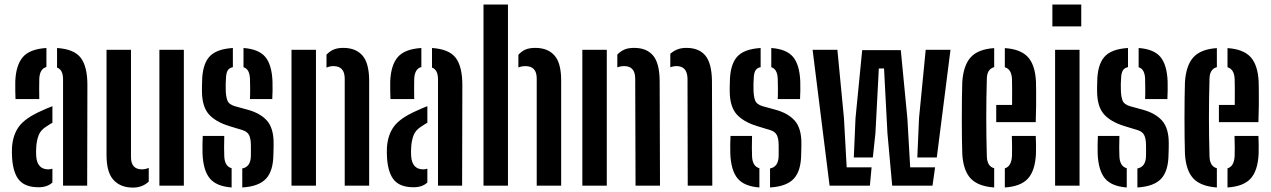

<svg xmlns="http://www.w3.org/2000/svg" viewBox="-20 -820 5614 848"><path d="M48.5 -382.5Q48 -394.5 47.5 -418.8Q47 -443 47.5 -461Q50.5 -532.5 81 -568Q111.5 -603.5 185 -608V-524Q156 -516.5 153.5 -473Q153 -458.5 153 -429.2Q153 -400 153.5 -382.5ZM258.5 0V-469.5Q258.5 -512 232 -521.5V-608Q308 -603 337 -564.2Q366 -525.5 366 -445L365 0ZM33.5 -121Q32.5 -132 32.5 -145Q32.5 -158 33 -169Q37 -226 64.8 -262.5Q92.5 -299 161 -329.5Q173.5 -335.5 186.2 -340.8Q199 -346 211.5 -351V-278Q206 -275 200 -271.2Q194 -267.5 187.5 -263Q159.5 -246.5 150.5 -222.2Q141.5 -198 140 -169Q138.5 -149 140 -129.5Q144.5 -72 193.5 -72Q203 -72 211.5 -75V-14Q189.5 7 150.5 7Q93 7 65.8 -23.2Q38.5 -53.5 33.5 -121Z M450.5 -135.5V-600H558.5V-126.5Q558.5 -72 607 -72Q621.5 -72 637 -78.5V-18Q609 8.5 567 8.5Q512.5 8.5 481.5 -25Q450.5 -58.5 450.5 -135.5ZM684 0V-600H792V0Z M1050 8V-76Q1087 -83 1088 -130.5Q1088 -151 1088.2 -157.2Q1088.5 -163.5 1088 -182.5Q1087.5 -208.5 1079.8 -223.8Q1072 -239 1050.5 -245.5L991.5 -263.5Q932 -282 902.5 -315.2Q873 -348.5 872 -414.5Q872 -425.5 872 -435.5Q872 -445.5 872.5 -456.5Q873 -532 903.2 -567.8Q933.5 -603.5 1008.5 -608V-523.5Q992 -520 985.2 -508Q978.5 -496 978 -473Q977 -458.5 976.8 -449.8Q976.5 -441 977 -423Q977.5 -395 984 -377Q990.5 -359 1017 -351L1070 -336.5Q1129 -321 1158.8 -287.5Q1188.5 -254 1188.5 -188Q1188.5 -176.5 1188.2 -163.2Q1188 -150 1187.5 -138.5Q1187 -65.5 1155.2 -31Q1123.5 3.5 1050 8ZM1084 -382.5Q1085 -401.5 1084.8 -430Q1084.5 -458.5 1084 -473Q1082 -515.5 1055.5 -523V-608Q1123 -603 1151.8 -568.5Q1180.5 -534 1183.5 -461Q1184 -443 1183.8 -419.8Q1183.5 -396.5 1182.5 -382.5ZM874.5 -141.5Q874 -159.5 874.2 -182.5Q874.5 -205.5 875.5 -219.5H970.5Q969.5 -191.5 969.8 -168.8Q970 -146 970.5 -130.5Q972 -85.5 1003 -77V8Q935.5 3 906.5 -32.2Q877.5 -67.5 874.5 -141.5Z M1502.5 0V-473.5Q1502 -528 1452.5 -528Q1437.5 -528 1422 -521.5V-578.5Q1435.5 -593 1452.8 -600.8Q1470 -608.5 1496.5 -608.5Q1551 -608.5 1580.5 -575.2Q1610 -542 1610.5 -464.5V0ZM1267.5 0V-600H1375.5V0Z M1704.5 -382.5Q1704 -394.5 1703.5 -418.8Q1703 -443 1703.5 -461Q1706.5 -532.5 1737 -568Q1767.5 -603.5 1841 -608V-524Q1812 -516.5 1809.5 -473Q1809 -458.5 1809 -429.2Q1809 -400 1809.5 -382.5ZM1914.5 0V-469.5Q1914.5 -512 1888 -521.5V-608Q1964 -603 1993 -564.2Q2022 -525.5 2022 -445L2021 0ZM1689.5 -121Q1688.5 -132 1688.5 -145Q1688.5 -158 1689 -169Q1693 -226 1720.8 -262.5Q1748.5 -299 1817 -329.5Q1829.5 -335.5 1842.2 -340.8Q1855 -346 1867.5 -351V-278Q1862 -275 1856 -271.2Q1850 -267.5 1843.5 -263Q1815.5 -246.5 1806.5 -222.2Q1797.5 -198 1796 -169Q1794.5 -149 1796 -129.5Q1800.5 -72 1849.5 -72Q1859 -72 1867.5 -75V-14Q1845.5 7 1806.5 7Q1749 7 1721.8 -23.2Q1694.5 -53.5 1689.5 -121Z M2115.5 0V-800H2223.5V0ZM2350.5 0V-473.5Q2350.5 -528 2300.5 -528Q2284 -528 2269.5 -522V-578Q2283 -593 2300.2 -600.8Q2317.5 -608.5 2344.5 -608.5Q2399 -608.5 2428.8 -575.2Q2458.5 -542 2458.5 -464.5V0Z M3017.5 0 3016.5 -473.5Q3015 -528 2968 -528Q2953 -528 2940.5 -522.5V-582.5Q2954 -594.5 2971.2 -601.5Q2988.5 -608.5 3012 -608.5Q3066.5 -608.5 3094.8 -575.2Q3123 -542 3124.5 -464.5L3126 0ZM2787 0 2785.5 -473.5Q2785 -528 2737 -528Q2720.5 -528 2706.5 -522.5V-579Q2720 -593 2737 -600.8Q2754 -608.5 2781 -608.5Q2835.5 -608.5 2864 -575.2Q2892.5 -542 2893.5 -464.5L2895 0ZM2552 0V-600H2660V0Z M3381 8V-76Q3418 -83 3419 -130.5Q3419 -151 3419.2 -157.2Q3419.5 -163.5 3419 -182.5Q3418.5 -208.5 3410.8 -223.8Q3403 -239 3381.5 -245.5L3322.5 -263.5Q3263 -282 3233.5 -315.2Q3204 -348.5 3203 -414.5Q3203 -425.5 3203 -435.5Q3203 -445.5 3203.5 -456.5Q3204 -532 3234.2 -567.8Q3264.5 -603.5 3339.5 -608V-523.5Q3323 -520 3316.2 -508Q3309.5 -496 3309 -473Q3308 -458.5 3307.8 -449.8Q3307.5 -441 3308 -423Q3308.5 -395 3315 -377Q3321.5 -359 3348 -351L3401 -336.5Q3460 -321 3489.8 -287.5Q3519.5 -254 3519.5 -188Q3519.5 -176.5 3519.2 -163.2Q3519 -150 3518.5 -138.5Q3518 -65.5 3486.2 -31Q3454.5 3.5 3381 8ZM3415 -382.5Q3416 -401.5 3415.8 -430Q3415.5 -458.5 3415 -473Q3413 -515.5 3386.5 -523V-608Q3454 -603 3482.8 -568.5Q3511.5 -534 3514.5 -461Q3515 -443 3514.8 -419.8Q3514.5 -396.5 3513.5 -382.5ZM3205.5 -141.5Q3205 -159.5 3205.2 -182.5Q3205.5 -205.5 3206.5 -219.5H3301.5Q3300.5 -191.5 3300.8 -168.8Q3301 -146 3301.5 -130.5Q3303 -85.5 3334 -77V8Q3266.5 3 3237.5 -32.2Q3208.5 -67.5 3205.5 -141.5Z M3644 0 3569 -600H3678.5L3707.5 -298L3719.5 -81H3829.5L3822 0ZM4031.5 -124.5 4039 -298 4068.5 -600H4178L4117.5 -124.5ZM3920.5 0 3899.5 -232 3884.5 -517.5H3861.5L3846.5 -232L3835 -124.5H3751L3758.5 -298L3788 -598.5H3958.5L3987.5 -298L4000 -81H4110L4098.5 0Z M4230 -141.5Q4229 -170 4228.5 -211.2Q4228 -252.5 4228 -298Q4228 -343.5 4228.5 -385.2Q4229 -427 4230 -457Q4235 -532 4267.8 -567.5Q4300.5 -603 4371 -607.5V-523.5Q4339.5 -515 4338.5 -473Q4336 -383.5 4336 -301.2Q4336 -219 4338.5 -130.5Q4339.5 -85 4371 -77V8Q4299.5 3 4266.8 -32.2Q4234 -67.5 4230 -141.5ZM4380 -280.5V-356.5H4450Q4450.5 -396.5 4450.2 -428.5Q4450 -460.5 4449.5 -473Q4447 -514.5 4418 -523V-607.5Q4487.5 -603 4519.5 -568.5Q4551.5 -534 4555.5 -461Q4556 -448 4556.2 -419.2Q4556.5 -390.5 4556.2 -354Q4556 -317.5 4554.5 -280.5ZM4418 8V-76.5Q4447 -85 4449.5 -130.5Q4450 -146 4450 -168.8Q4450 -191.5 4449 -219.5H4554.5Q4555.5 -205.5 4555.8 -182.5Q4556 -159.5 4555.5 -141.5Q4552 -66.5 4520.2 -31.5Q4488.5 3.5 4418 8Z M4628 -703.5V-800H4755.5V-703.5ZM4640 0V-600H4748V0Z M5003.5 8V-76Q5040.5 -83 5041.5 -130.5Q5041.5 -151 5041.8 -157.2Q5042 -163.5 5041.5 -182.5Q5041 -208.5 5033.2 -223.8Q5025.5 -239 5004 -245.5L4945 -263.5Q4885.5 -282 4856 -315.2Q4826.5 -348.5 4825.5 -414.5Q4825.5 -425.5 4825.5 -435.5Q4825.5 -445.5 4826 -456.5Q4826.5 -532 4856.8 -567.8Q4887 -603.5 4962 -608V-523.5Q4945.5 -520 4938.8 -508Q4932 -496 4931.5 -473Q4930.5 -458.5 4930.2 -449.8Q4930 -441 4930.5 -423Q4931 -395 4937.5 -377Q4944 -359 4970.5 -351L5023.5 -336.5Q5082.5 -321 5112.2 -287.5Q5142 -254 5142 -188Q5142 -176.5 5141.8 -163.2Q5141.5 -150 5141 -138.5Q5140.5 -65.5 5108.8 -31Q5077 3.5 5003.5 8ZM5037.5 -382.5Q5038.5 -401.5 5038.2 -430Q5038 -458.5 5037.5 -473Q5035.5 -515.5 5009 -523V-608Q5076.5 -603 5105.2 -568.5Q5134 -534 5137 -461Q5137.5 -443 5137.2 -419.8Q5137 -396.5 5136 -382.5ZM4828 -141.5Q4827.5 -159.5 4827.8 -182.5Q4828 -205.5 4829 -219.5H4924Q4923 -191.5 4923.2 -168.8Q4923.5 -146 4924 -130.5Q4925.5 -85.5 4956.5 -77V8Q4889 3 4860 -32.2Q4831 -67.5 4828 -141.5Z M5213.5 -141.5Q5212.5 -170 5212 -211.2Q5211.5 -252.5 5211.5 -298Q5211.5 -343.5 5212 -385.2Q5212.5 -427 5213.5 -457Q5218.5 -532 5251.2 -567.5Q5284 -603 5354.5 -607.5V-523.5Q5323 -515 5322 -473Q5319.5 -383.5 5319.5 -301.2Q5319.5 -219 5322 -130.5Q5323 -85 5354.5 -77V8Q5283 3 5250.2 -32.2Q5217.5 -67.5 5213.5 -141.5ZM5363.5 -280.5V-356.5H5433.5Q5434 -396.5 5433.8 -428.5Q5433.5 -460.5 5433 -473Q5430.5 -514.5 5401.5 -523V-607.5Q5471 -603 5503 -568.5Q5535 -534 5539 -461Q5539.5 -448 5539.8 -419.2Q5540 -390.5 5539.8 -354Q5539.5 -317.5 5538 -280.5ZM5401.5 8V-76.5Q5430.5 -85 5433 -130.5Q5433.5 -146 5433.5 -168.8Q5433.5 -191.5 5432.5 -219.5H5538Q5539 -205.5 5539.2 -182.5Q5539.5 -159.5 5539 -141.5Q5535.5 -66.5 5503.8 -31.5Q5472 3.5 5401.5 8Z"/></svg>

Font: Big Shoulders Stencil Display
Style: Bold
Weight: 700
Designer: Patric King
Foundry: XO Type Co
Version: Version 1.000